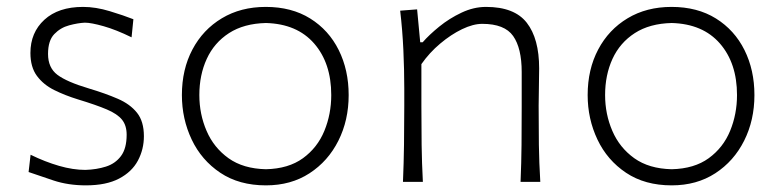

<svg xmlns="http://www.w3.org/2000/svg" viewBox="-20 -540 2318 570"><path d="M234.9 10.3Q182.6 10.3 138.9 -4.2Q95.2 -18.6 64.9 -29.3L70.8 -80.6Q113.8 -59.6 155.3 -47.6Q196.8 -35.6 233.4 -35.6Q266.6 -36.6 294.4 -45.4Q322.3 -54.2 339.1 -76.7Q356 -99.1 356 -140.1Q356 -167.5 342.3 -184.6Q328.6 -201.7 297.1 -215.1Q265.6 -228.5 210.9 -245.1Q172.9 -256.8 140.9 -272.7Q108.9 -288.6 89.6 -314.7Q70.3 -340.8 70.3 -382.8Q70.3 -443.4 111.8 -481.4Q153.3 -519.5 226.6 -519.5Q264.2 -519.5 305.9 -506.8Q347.7 -494.1 376 -482.9L370.6 -429.2Q324.7 -451.7 287.6 -462.2Q250.5 -472.7 231.9 -472.7Q210.9 -471.7 185.3 -464.8Q159.7 -458 141.1 -438.7Q122.6 -419.4 122.6 -379.9Q122.6 -338.9 150.4 -317.9Q178.2 -296.9 244.1 -277.3Q293 -262.7 329.6 -246.8Q366.2 -231 386.7 -205.3Q407.2 -179.7 407.2 -135.7Q407.2 -96.7 389.4 -63.2Q371.6 -29.8 333.5 -9.8Q295.4 10.3 234.9 10.3Z M769.5 10.3Q689.9 10.3 634 -27.1Q578.1 -64.5 549.1 -125.7Q520 -187 520 -257.8Q520 -334 551.3 -393.1Q582.5 -452.1 638.7 -485.8Q694.8 -519.5 769 -519.5Q845.7 -519.5 900.9 -485.1Q956.1 -450.7 985.6 -391.4Q1015.1 -332 1015.1 -257.8Q1015.1 -183.1 984.6 -122.3Q954.1 -61.5 898.9 -25.6Q843.8 10.3 769.5 10.3ZM769.5 -37.6Q836.4 -39.1 879.4 -70.3Q922.4 -101.6 942.9 -151.4Q963.4 -201.2 963.4 -257.8Q963.4 -352.5 912.6 -410.9Q861.8 -469.2 769.5 -471.7Q704.1 -470.2 659.9 -441.7Q615.7 -413.1 593.8 -365.2Q571.8 -317.4 571.8 -257.8Q571.8 -201.2 593.3 -151.4Q614.7 -101.6 658.4 -70.3Q702.1 -39.1 769.5 -37.6Z M1176.3 0Q1178.7 -57.1 1179.4 -110.1Q1180.2 -163.1 1180.2 -226.1V-277.3Q1180.2 -332.5 1177.5 -391.6Q1174.8 -450.7 1168 -508.3L1218.3 -512.2L1227.5 -414.6H1234.9Q1253.9 -436.5 1283.9 -460.9Q1314 -485.4 1350.1 -502.4Q1386.2 -519.5 1422.9 -519.5Q1507.3 -519.5 1543.9 -472.4Q1580.6 -425.3 1580.6 -336.9Q1580.6 -304.2 1579.8 -275.9Q1579.1 -247.6 1579.1 -226.1Q1579.1 -163.1 1579.8 -110.1Q1580.6 -57.1 1584 0H1525.4Q1527.8 -57.1 1528.3 -109.9Q1528.8 -162.6 1528.8 -224.6V-326.2Q1528.8 -397 1503.4 -433.1Q1478 -469.2 1411.6 -469.2Q1384.8 -469.2 1351.8 -453.4Q1318.8 -437.5 1286.9 -410.6Q1254.9 -383.8 1231 -349.6V-224.6Q1231 -162.6 1231.7 -109.9Q1232.4 -57.1 1235.4 0Z M1974.1 10.3Q1894.5 10.3 1838.6 -27.1Q1782.7 -64.5 1753.7 -125.7Q1724.6 -187 1724.6 -257.8Q1724.6 -334 1755.9 -393.1Q1787.1 -452.1 1843.3 -485.8Q1899.4 -519.5 1973.6 -519.5Q2050.3 -519.5 2105.5 -485.1Q2160.6 -450.7 2190.2 -391.4Q2219.7 -332 2219.7 -257.8Q2219.7 -183.1 2189.2 -122.3Q2158.7 -61.5 2103.5 -25.6Q2048.3 10.3 1974.1 10.3ZM1974.1 -37.6Q2041 -39.1 2084 -70.3Q2127 -101.6 2147.5 -151.4Q2168 -201.2 2168 -257.8Q2168 -352.5 2117.2 -410.9Q2066.4 -469.2 1974.1 -471.7Q1908.7 -470.2 1864.5 -441.7Q1820.3 -413.1 1798.3 -365.2Q1776.4 -317.4 1776.4 -257.8Q1776.4 -201.2 1797.9 -151.4Q1819.3 -101.6 1863 -70.3Q1906.7 -39.1 1974.1 -37.6Z"/></svg>

Font: Pinar-FD Light
Style: Regular
Weight: 300
Designer: Amin Abedi
Version: Version 2.000